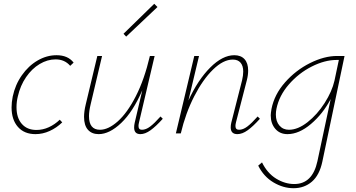

<svg xmlns="http://www.w3.org/2000/svg" viewBox="-20 -703 1874 1012"><path d="M273 -390Q230 -390 189 -365.5Q148 -341 117.5 -296.5Q87 -252 74 -195Q67 -167 67 -138Q67 -82 95 -50Q123 -18 172 -18Q206 -18 237.5 -32.5Q269 -47 295 -72L308 -58Q278 -29 241.5 -12.5Q205 4 167 4Q108 4 74.5 -34Q41 -72 41 -137Q41 -164 47 -194Q60 -256 95 -306Q130 -356 178 -384Q226 -412 278 -412Q338 -412 368 -373L350 -356Q321 -390 273 -390Z M645 -510 631 -525 793 -683 810 -666ZM838 -77Q802 -37 773.5 -16.5Q745 4 720 4Q687 4 687 -31Q687 -43 690 -56L730 -227Q681 -114 619 -55Q557 4 500 4Q464 4 443.5 -19Q423 -42 423 -87Q423 -116 432 -153L493 -408H518L458 -154Q449 -117 449 -91Q449 -19 507 -19Q551 -19 601 -63.5Q651 -108 696 -196Q741 -284 770 -408H795L713 -59Q710 -47 710 -39Q710 -19 728 -19Q749 -19 771.5 -36Q794 -53 826 -89Z M1350 -77Q1314 -37 1285.5 -16.5Q1257 4 1231 4Q1196 4 1196 -32Q1196 -43 1199 -56L1256 -280Q1262 -306 1262 -326Q1262 -356 1248 -372.5Q1234 -389 1207 -389Q1157 -389 1103 -336.5Q1049 -284 1003.5 -195Q958 -106 933 0H907L1004 -408H1029L973 -173Q1023 -282 1088 -347Q1153 -412 1215 -412Q1250 -412 1269 -391Q1288 -370 1288 -331Q1288 -307 1281 -280L1224 -59Q1221 -47 1221 -39Q1221 -19 1240 -19Q1261 -19 1283.5 -36Q1306 -53 1338 -89Z M1796 -408 1679 149Q1664 220 1624 254.5Q1584 289 1527 289Q1473 289 1421.5 258.5Q1370 228 1341 170L1361 153Q1389 210 1435.5 238.5Q1482 267 1531 267Q1627 267 1653 147L1723 -181Q1682 -103 1619 -49.5Q1556 4 1495 4Q1455 4 1431 -24Q1407 -52 1407 -95Q1407 -105 1411 -129Q1426 -205 1482.5 -269Q1539 -333 1614 -370.5Q1689 -408 1757 -408ZM1743 -278 1766 -387H1754Q1692 -387 1623.5 -352.5Q1555 -318 1503 -258.5Q1451 -199 1437 -129Q1434 -114 1434 -99Q1434 -63 1453 -41Q1472 -19 1503 -19Q1550 -19 1601 -59Q1652 -99 1691 -160Q1730 -221 1743 -278Z"/></svg>

Font: Ysabeau Infant Extralight
Style: Italic
Weight: 200
Italic angle: -12°
Designer: Christian Thalmann (Catharsis Fonts)
Version: Version 0.003